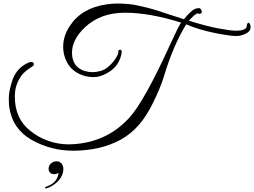

<svg xmlns="http://www.w3.org/2000/svg" viewBox="-20 -760 1440 1088"><path d="M1317 -586Q1379 -586 1379 -616Q1379 -623 1382.5 -627.5Q1386 -632 1389.5 -631Q1393 -630 1396.5 -624Q1400 -618 1400 -606Q1400 -582 1372 -569Q1344 -556 1322.5 -556Q1301 -556 1287 -558Q1138 -578 1035 -622Q1000 -565 968 -491.5Q936 -418 908 -324Q887 -258 848 -179Q810 -101 765.5 -50.5Q721 0 663 32Q548 94 394 94Q268 94 158 32Q50 -30 32 -156Q31 -164 30.5 -176.5Q30 -189 30 -206Q30 -242 49 -302Q69 -364 123 -396Q145 -409 156 -409Q174 -409 172 -392Q168 -386 158 -380Q148 -374 136 -365Q124 -356 111.5 -343.5Q99 -331 90 -313Q64 -269 64 -214Q64 -88 150 -20Q196 18 253 38Q310 58 367 58H372Q578 54 712 -92Q797 -185 942 -503Q967 -558 983 -590Q999 -622 1006 -632Q827 -688 688 -688Q547 -688 459 -603Q388 -535 388 -461Q388 -381 459 -358Q484 -351 504.5 -351Q525 -351 551 -358Q572 -364 591 -379.5Q610 -395 624 -413Q638 -431 645.5 -447Q653 -463 650 -471V-473Q658 -480 664 -477.5Q670 -475 670 -465Q659 -387 591 -348Q549 -323 513 -323Q477 -323 449 -333Q368 -361 345 -444Q338 -468 338 -495Q338 -556 375 -612Q441 -714 582 -735Q614 -740 643 -740Q672 -740 710 -737Q730 -735 755 -730Q780 -725 812 -717Q844 -709 876.5 -698.5Q909 -688 942 -677L1022 -651Q1071 -711 1095 -712Q1101 -714 1108 -714Q1117 -714 1122 -700Q1127 -686 1115 -682Q1112 -681 1102 -683Q1097 -687 1077 -670Q1059 -653 1050 -643Q1144 -613 1215 -599.5Q1286 -586 1317 -586ZM339 197Q339 217 331 234.5Q323 252 309.5 266Q296 280 279.5 290.5Q263 301 245 307Q242 308 239 308Q236 308 236 304Q236 299 244 297Q306 276 312 219Q302 226 291.5 227Q281 228 272.5 224.5Q264 221 259 212Q254 203 256 190Q258 175 271 164.5Q284 154 301 154Q318 154 328.5 166.5Q339 179 339 197Z"/></svg>

Font: #9Slide05 Great Vibes
Style: Regular
Weight: 400
Designer: Robert E. Leuschke
Foundry: Robert E. Leuschke
Version: Version 1.001